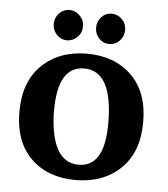

<svg xmlns="http://www.w3.org/2000/svg" viewBox="-49 -769 638 731"><g transform="rotate(5 270.5 -403.5)"><path d="M372 -307Q372 -508 263 -508Q162 -508 162 -339Q162 -331 162 -323Q170 -141 273 -141Q372 -141 372 -307ZM268.5 -565Q374 -565 439 -502Q504 -439 504 -324Q504 -209 438 -145.5Q372 -82 266 -82Q160 -82 95.5 -145Q31 -208 31 -323Q31 -438 97 -501.5Q163 -565 268.5 -565ZM388.5 -708Q405 -691 405 -667Q405 -643 388.5 -626Q372 -609 349 -609Q326 -609 310 -626Q294 -643 294 -667Q294 -691 310 -708Q326 -725 349 -725Q372 -725 388.5 -708ZM227 -708Q244 -691 244 -667Q244 -643 227 -626Q210 -609 187.5 -609Q165 -609 148.5 -626Q132 -643 132 -667Q132 -691 148.5 -708Q165 -725 187.5 -725Q210 -725 227 -708Z"/></g></svg>

Font: Halant SemiBold
Style: Regular
Weight: 600
Designer: Hitesh Malaviya (Devanagari), Satya Rajpurohit (Latin)
Foundry: Indian Type Foundry
Version: Version 1.101;PS 1.0;hotconv 1.0.78;makeotf.lib2.5.61930; tt